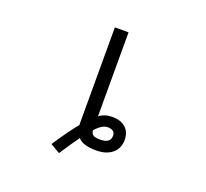

<svg xmlns="http://www.w3.org/2000/svg" viewBox="-142 -922 1284 1198"><g transform="rotate(20 500.0 -323.0)"><path d="M514.6 -101.6Q516.6 -80.1 529.3 -70.8Q542 -61.5 577.1 -61.5Q644.5 -61.5 644.5 -111.3Q644.5 -150.4 593.8 -150.4Q558.6 -149.4 514.6 -101.6ZM424.8 -103.5 423.8 -109.4Q423.8 -116.2 423.8 -119.1V-751H514.6V-193.4Q549.8 -220.7 601.6 -220.7Q658.2 -220.7 689.9 -191.4Q721.7 -162.1 721.7 -111.3Q721.7 -55.7 682.6 -22.5Q643.6 10.7 575.2 10.7Q485.4 10.7 455.1 -27.3Q420.9 18.6 364.3 105.5L300.8 68.4Q374 -42 424.8 -103.5Z"/></g></svg>

Font: GenEi Gothic M Regular
Style: Regular
Weight: 400
Designer: o_tamon (Modified); [Source Han Sans]
Ryoko NISHIZUKA  (kana & ideographs); Paul D. Hunt (Latin, Greek & Cyrillic); Wenl
Version: Version 1.1a;Original Version 1.004